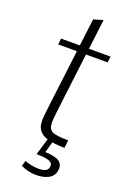

<svg xmlns="http://www.w3.org/2000/svg" viewBox="-158 -717 651 949"><g transform="rotate(20 167.5 -242.5)"><path d="M248.5 0.5Q244.6 0.5 237.1 0.2Q229.5 0 226.1 0Q187.5 -2 161.6 -9Q135.7 -16.1 122.3 -28.6Q108.9 -41 103.8 -55.4Q98.6 -69.8 98.6 -90.3Q98.6 -105.5 105 -159.2L143.1 -469.2H44.4L48.3 -501H147L164.6 -644.5L214.4 -658.7L194.8 -501H308.6L304.7 -469.2H190.9L152.8 -157.7Q147.5 -112.3 147.5 -97.2Q147.5 -62.5 168.2 -51.5Q189 -40.5 253.4 -40.5ZM258.8 104.5Q258.8 125 249.8 139.6Q240.7 154.3 225.3 161.6Q210 168.9 194.6 171.9Q179.2 174.8 162.1 174.8Q119.1 174.8 81.1 155.8L90.3 127.4Q100.1 132.3 122.1 137Q144 141.6 162.6 141.6Q190.9 141.6 202.9 133.1Q214.8 124.5 214.8 106Q214.8 77.1 132.8 77.1H129.9L158.2 -17.6H187L167 52.7Q185.1 53.2 197.8 55.2Q210.4 57.1 226.1 62Q241.7 66.9 250.2 77.6Q258.8 88.4 258.8 104.5Z"/></g></svg>

Font: Muli
Style: ExtraLightItalic
Weight: 200
Italic angle: -7°
Designer: Vernon Adams
Foundry: newtypography
Version: Version 2.0; ttfautohint (v1.00rc1.2-2d82) -l 8 -r 50 -G 200